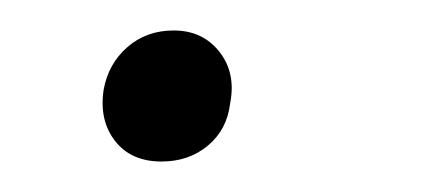

<svg xmlns="http://www.w3.org/2000/svg" viewBox="-20 -101 292 126"><path d="M86 5Q66 5 55.5 -8.5Q45 -22 48 -42Q51 -59 63.5 -70Q76 -81 94 -81Q113 -81 124 -67Q135 -53 131 -33Q129 -16 116.5 -5.5Q104 5 86 5Z"/></svg>

Font: EauTestText Semilight
Style: Italic
Weight: 300
Italic angle: -12°
Designer: Christian Thalmann (Catharsis Fonts)
Version: Version 0.001;PS 000.001;hotconv 1.0.88;makeotf.lib2.5.64775